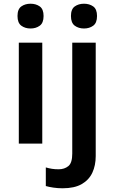

<svg xmlns="http://www.w3.org/2000/svg" viewBox="-20 -771 615 1031"><path d="M207 -542V0H81V-542ZM144 -751Q173 -751 193.5 -736.5Q214 -722 214 -685Q214 -648 193.5 -633Q173 -618 144 -618Q115 -618 94.5 -633Q74 -648 74 -685Q74 -722 94.5 -736.5Q115 -751 144 -751ZM316 240Q291 240 267 236.5Q243 233 226 228V128Q243 133 259 135.5Q275 138 295 138Q326 138 347 121Q368 104 368 54V-542H494V67Q494 117 476 156Q458 195 419 217.5Q380 240 316 240ZM361 -685Q361 -722 381.5 -736.5Q402 -751 431 -751Q460 -751 480.5 -736.5Q501 -722 501 -685Q501 -648 480.5 -633Q460 -618 431 -618Q402 -618 381.5 -633Q361 -648 361 -685Z"/></svg>

Font: Noto Sans Hanifi Rohingya SemiBold
Style: Regular
Weight: 600
Version: Version 2.101